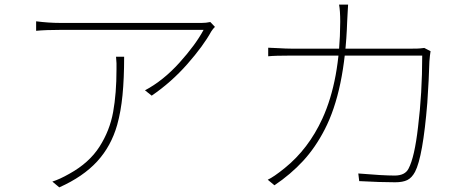

<svg xmlns="http://www.w3.org/2000/svg" viewBox="-20 -791 2040 829"><path d="M892 -655Q858 -593 789 -514.5Q720 -436 635 -378L606 -401Q685 -443 754.5 -520Q824 -597 859 -662H593H473H363H281H241Q177 -662 136 -658V-699Q190 -692 241 -692H474H593H707H798H851Q870 -692 888 -696L908 -675Q899 -666 892 -655ZM486 -252Q460 -160 399.5 -94Q339 -28 236 18L206 -7Q238 -17 280 -41Q365 -88 409.5 -157.5Q454 -227 468.5 -307.5Q483 -388 483 -491V-518Q483 -526 481 -546H516Q516 -452 509 -380.5Q502 -309 486 -252Z M1481 -736 1479 -698Q1469 -400 1382 -232Q1342 -154 1288.5 -96Q1235 -38 1165 9L1136 -15Q1162 -27 1209 -65Q1312 -148 1372 -279Q1448 -445 1449 -697Q1449 -745 1444 -771H1483ZM1834 -525Q1832 -451 1825 -347Q1806 -114 1772 -49Q1758 -23 1738.5 -13.5Q1719 -4 1686 -4Q1623 -4 1531 -9L1527 -42Q1633 -33 1684 -33Q1729 -33 1744 -63Q1770 -112 1785 -243Q1803 -388 1803 -551H1237Q1167 -551 1138 -548V-585L1183 -583Q1215 -581 1236 -581H1761Q1786 -581 1794 -582L1812 -584L1839 -570Q1836 -552 1834 -525Z"/></svg>

Font: Merged Yaku Han JP Thin
Style: Regular
Weight: 250
Designer: Ryoko NISHIZUKA 西塚涼子 (kana, bopomofo & ideographs); Paul D. Hunt (Latin, Greek & Cyrillic); Sandoll Communications 산돌커뮤니
Foundry: Adobe
Version: Version 2.004